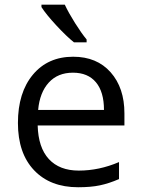

<svg xmlns="http://www.w3.org/2000/svg" viewBox="-20 -786 601 816"><path d="M312 9.8Q193.4 9.8 124.8 -62.5Q56.2 -134.8 56.2 -263.2Q56.2 -392.6 119.9 -468.8Q183.6 -544.9 291 -544.9Q391.6 -544.9 450.2 -478.8Q508.8 -412.6 508.8 -304.2V-252.9H140.1Q142.6 -158.7 187.7 -109.9Q232.9 -61 314.9 -61Q401.4 -61 485.8 -97.2V-24.9Q442.9 -6.3 404.5 1.7Q366.2 9.8 312 9.8ZM290 -477.1Q225.6 -477.1 187.3 -435.1Q148.9 -393.1 142.1 -318.8H421.9Q421.9 -395.5 387.7 -436.3Q353.5 -477.1 290 -477.1ZM348.1 -606H294.4Q262.7 -631.3 219.2 -678.2Q175.8 -725.1 156.2 -755.9V-766.1H255.4Q271 -732.4 298.8 -688.2Q326.7 -644 348.1 -618.2Z"/></svg>

Font: Open Sans ACDW
Style: acdw
Weight: 400
Foundry: Ascender Corporation
Version: Version 1.10